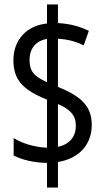

<svg xmlns="http://www.w3.org/2000/svg" viewBox="-20 -780 469 858"><path d="M190 -52V58H239V-56C335 -72 390 -135 390 -222C390 -308 340 -350 239 -392V-607C283 -604 319 -595 354 -577L377 -642C335 -663 290 -674 239 -677V-760H190V-675C100 -666 40 -603 40 -511C40 -423 82 -378 190 -335V-120C133 -122 78 -140 41 -163V-85C78 -66 130 -53 190 -52ZM190 -606V-413C132 -439 112 -461 112 -513C112 -562 140 -598 190 -606ZM239 -124V-315C295 -291 319 -264 319 -217C319 -171 292 -135 239 -124Z"/></svg>

Font: Noto Sans Arabic ExtCond
Style: Regular
Weight: 400
Width: 2
Designer: Monotype Design Team, Nadine Chahine, Nizar Qandah and Khaled Hosny
Foundry: Monotype Imaging Inc.
Version: Version 2.012